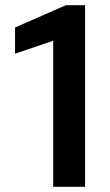

<svg xmlns="http://www.w3.org/2000/svg" viewBox="-20 -720 423 740"><path d="M185 0V-563L38 -513V-614L234 -700H308V0Z"/></svg>

Font: DM Sans 9pt SemiBold
Style: Regular
Weight: 600
Version: Version 4.004;gftools[0.9.30]